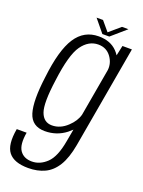

<svg xmlns="http://www.w3.org/2000/svg" viewBox="-199 -772 801 1078"><g transform="rotate(20 201.5 -232.5)"><path d="M111 230Q26.5 230 -7 187.5Q-40.5 145 -23 46.5H36Q23 121 46.2 154.8Q69.5 188.5 118 188.5Q166.5 188.5 206.5 150.2Q246.5 112 263.5 15L277 -59.5Q266 -49 253 -38.5Q198.5 3.5 128 3.5Q50.5 3.5 29.2 -65.8Q8 -135 27.5 -282Q46.5 -449.5 95.8 -525Q145 -600.5 232.5 -600.5Q302.5 -600.5 343 -558.5Q354.5 -546.5 362 -534.5L375 -595H431.5L324.5 15Q310 96 281 143Q252 190 209.2 210Q166.5 230 111 230ZM344 -440.5Q348.5 -481.5 323.5 -517Q295.5 -556.5 246 -556.5Q188 -556.5 148 -500.2Q108 -444 88 -285.5Q68 -143 86.5 -91.8Q105 -40.5 154.5 -40.5Q204.5 -40.5 246 -80Q283.5 -115 294 -155.5ZM246 -619.5 184 -695H222.5L270 -638.5L336 -695H374.5L287.5 -619.5Z"/></g></svg>

Font: Anybody Light
Style: Italic
Weight: 300
Italic angle: -10°
Designer: Tyler Finck
Foundry: Etcetera Type Company
Version: Version 1.010; ttfautohint (v1.8.3) -l 8 -r 50 -G 200 -x 14 